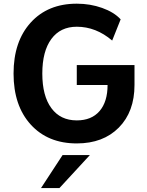

<svg xmlns="http://www.w3.org/2000/svg" viewBox="-20 -749 779 1017"><path d="M386.7 -607.4Q299.8 -607.4 252 -542.5Q204.1 -477.5 204.1 -359.4Q204.1 -241.2 252 -176.3Q299.8 -111.3 386.7 -111.3Q464.8 -111.3 507.3 -160.6Q549.8 -210 549.8 -298.8H386.7V-404.3H692.4V-298.8Q692.4 -157.2 609.4 -73.2Q526.4 10.7 386.7 10.7Q233.4 10.7 142.6 -89.4Q51.8 -189.5 51.8 -359.4Q51.8 -529.3 142.6 -629.4Q233.4 -729.5 386.7 -729.5Q458 -729.5 521 -707Q584 -684.6 619.1 -646.5L574.2 -534.2Q488.3 -607.4 386.7 -607.4ZM197.3 247.1 311.5 72.3H456.1L294.9 247.1Z"/></svg>

Font: Min Sans Bold
Style: Regular
Weight: 700
Designer: Jinseong-Kim, NotoSansCJK, Nunito
Foundry: Jinseong-Kim
Version: Version 1.400;Glyphs 3.1.2 (3151)